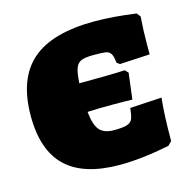

<svg xmlns="http://www.w3.org/2000/svg" viewBox="-83 -596 693 690"><g transform="rotate(-15 263.5 -251.0)"><path d="M370 -178 488 -185Q481 -124 481 -25L467 -11Q362 10 282 10Q148 10 82.5 -52Q17 -114 17 -242Q17 -380 92 -446Q167 -512 326 -512Q394 -512 480 -500L491 -486Q487 -433 487 -382V-346L375 -340L364 -348Q362 -372 355.5 -382Q349 -392 336.5 -394Q324 -396 291 -396Q261 -396 246 -390Q231 -384 224.5 -366Q218 -348 216 -311Q323 -311 386 -314L397 -302L385 -205Q360 -206 313 -206Q254 -206 218 -204Q223 -154 240 -135Q257 -116 293 -116Q327 -116 342 -121Q357 -126 362 -138Q367 -150 370 -178Z"/></g></svg>

Font: Alegreya SC Black
Style: Regular
Weight: 900
Designer: Juan Pablo del Peral
Foundry: Huerta Tipografica
Version: Version 2.007; ttfautohint (v1.6)